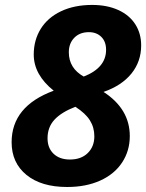

<svg xmlns="http://www.w3.org/2000/svg" viewBox="-20 -745 591 775"><path d="M352.1 -725.1Q412.1 -725.1 457.3 -704.6Q502.4 -684.1 526.1 -647Q549.8 -609.9 549.8 -562Q549.8 -496.6 510.5 -448Q471.2 -399.4 397.9 -374Q503.9 -305.2 503.9 -195.8Q503.9 -136.2 472.9 -89.1Q441.9 -42 384.5 -16.1Q327.1 9.8 251 9.8Q146.5 9.8 86.7 -39.1Q26.9 -87.9 26.9 -170.9Q26.9 -316.4 196.8 -378.9Q116.2 -443.4 116.2 -524.9Q116.2 -583 144.5 -628.7Q172.9 -674.3 226.6 -699.7Q280.3 -725.1 352.1 -725.1ZM284.2 -314Q227.5 -292 199.7 -261.7Q171.9 -231.4 171.9 -187Q171.9 -147.5 196.3 -124.3Q220.7 -101.1 262.2 -101.1Q307.6 -101.1 334.2 -127.2Q360.8 -153.3 360.8 -194.8Q360.8 -230.5 343 -259Q325.2 -287.6 284.2 -314ZM338.9 -615.2Q301.8 -615.2 279.8 -592.5Q257.8 -569.8 257.8 -534.2Q257.8 -469.7 317.9 -436Q408.2 -471.2 408.2 -543.9Q408.2 -577.1 388.9 -596.2Q369.6 -615.2 338.9 -615.2Z"/></svg>

Font: CAA NEO Sans
Style: Bold Italic
Weight: 700
Italic angle: -12°
Version: Version 1.10